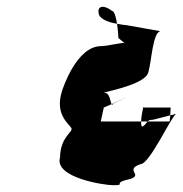

<svg xmlns="http://www.w3.org/2000/svg" viewBox="-20 -728 539 566"><path d="M162 -457C142 -391 182 -364 190 -351C198 -339 158 -327 157 -264C139 -204 288 -182 313 -182C356 -182 307 -188 362 -200C405 -212 345 -227 394 -244C421 -244 482 -380 499 -392L482 -388L480 -370H415C412 -367 410 -362 402 -356C397 -352 396 -359 396 -370H277L286 -411L309 -421C305 -429 303 -454 290 -454C264 -454 405 -474 417 -514C427 -547 430 -633 453 -636L352 -654C348 -654 340 -655 325 -658C328 -638 329 -618 329 -616L347 -601C338 -603 296 -592 278 -592C206 -592 165 -468 162 -457ZM271 -688C274 -671 301 -662 325 -658C322 -677 317 -696 310 -696C287 -714 266 -712 271 -688ZM309 -421C311 -418 311 -418 313 -422L354 -442ZM402 -411C403 -414 402 -414 401 -411ZM402 -411C401 -404 396 -384 396 -370H415C418 -373 422 -375 431 -375L482 -388L483 -411Z"/></svg>

Font: bitstorm
Style: sucnobl
Weight: 400
Version: Version 0.2